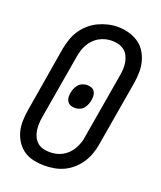

<svg xmlns="http://www.w3.org/2000/svg" viewBox="-139 -834 779 931"><g transform="rotate(20 250.0 -369.0)"><path d="M201 8Q173 8 145 2Q117 -4 95 -19Q73 -34 58 -57Q43 -80 36 -106.5Q29 -133 30 -162Q31 -191 36 -220L92 -555Q97 -580 105 -604.5Q113 -629 128 -652Q143 -675 163.5 -693Q184 -711 208 -722.5Q232 -734 257.5 -740Q283 -746 308 -746Q337 -746 364.5 -738.5Q392 -731 414.5 -716Q437 -701 451.5 -678Q466 -655 473 -628.5Q480 -602 479.5 -573Q479 -544 474 -515L417 -180Q413 -155 404.5 -130.5Q396 -106 381.5 -83.5Q367 -61 346.5 -42.5Q326 -24 302 -12.5Q278 -1 252 3.5Q226 8 201 8ZM203 -62Q220 -62 236.5 -65.5Q253 -69 268.5 -77.5Q284 -86 297 -99Q310 -112 318.5 -127.5Q327 -143 332.5 -159Q338 -175 340 -192L397 -527Q400 -545 401 -562.5Q402 -580 399 -596.5Q396 -613 388.5 -628.5Q381 -644 368 -654Q355 -664 338.5 -668.5Q322 -673 304 -673Q288 -673 271.5 -669Q255 -665 239.5 -656.5Q224 -648 211.5 -635Q199 -622 190.5 -607Q182 -592 177 -576Q172 -560 169 -543L112 -208Q109 -191 108.5 -173Q108 -155 110.5 -138.5Q113 -122 120.5 -107Q128 -92 140 -81.5Q152 -71 168.5 -66.5Q185 -62 203 -62ZM246 -305Q234 -305 224 -308.5Q214 -312 207.5 -320.5Q201 -329 199.5 -340Q198 -351 200 -362V-364Q202 -376 206.5 -388Q211 -400 219.5 -410Q228 -420 240 -425Q252 -430 264 -430Q275 -430 285.5 -426.5Q296 -423 302 -414.5Q308 -406 309.5 -395Q311 -384 309 -373V-371Q307 -359 302.5 -347Q298 -335 290 -325Q282 -315 269.5 -310Q257 -305 246 -305Z"/></g></svg>

Font: iosevka_custom_sans_ss08
Style: Italic
Weight: 400
Italic angle: -10°
Designer: Belleve Invis
Foundry: Belleve Invis
Version: Version 10.3.0; ttfautohint (v1.8.3)